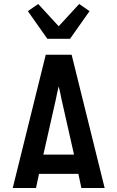

<svg xmlns="http://www.w3.org/2000/svg" viewBox="-20 -945 590 965"><path d="M44 0 210 -670H340L506 0H389L374 -71H176L161 0ZM198 -168H352L289 -447Q286 -463 282.5 -479Q279 -495 275 -511Q271 -495 267.5 -479Q264 -463 261 -447ZM218 -750 120 -889 172 -925 275 -813 378 -925 430 -889 332 -750Z"/></svg>

Font: Lode
Style: Bold
Weight: 700
Monospace: yes
Designer: Belleve Invis
Foundry: Belleve Invis
Version: Version 29.2.0; ttfautohint (v1.8.3)